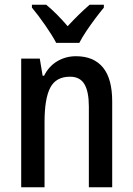

<svg xmlns="http://www.w3.org/2000/svg" viewBox="-20 -786 557 806"><path d="M299 -550Q373 -550 412 -503Q451 -456 451 -360V0H353V-339Q353 -401 334.5 -432.5Q316 -464 274 -464Q215 -464 191 -418Q167 -372 167 -274V0H69V-540H147L159 -468H165Q185 -508 220.5 -529Q256 -550 299 -550ZM216 -606Q199 -638 169.5 -680.5Q140 -723 114 -754V-766H174Q195 -749 218.5 -725.5Q242 -702 264 -676Q290 -704 310.5 -724Q331 -744 356 -766H416V-754Q400 -735 380.5 -709Q361 -683 342.5 -655.5Q324 -628 313 -606Z"/></svg>

Font: Noto Sans Myanmar Condensed Medium
Style: Regular
Weight: 500
Width: 3
Designer: Monotype Design Team
Foundry: Monotype Imaging Inc.
Version: Version 2.107; ttfautohint (v1.8.4.7-5d5b)